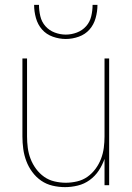

<svg xmlns="http://www.w3.org/2000/svg" viewBox="-20 -760 540 788"><path d="M247 8Q221 8 195.5 2Q170 -4 149 -18.5Q128 -33 112.5 -54Q97 -75 88 -99Q79 -123 75.5 -148.5Q72 -174 72 -200V-520H91V-200Q91 -177 94 -153.5Q97 -130 105.5 -108Q114 -86 128 -67Q142 -48 161 -34.5Q180 -21 203.5 -15.5Q227 -10 250 -10Q273 -10 296.5 -15.5Q320 -21 339 -34.5Q358 -48 372 -67Q386 -86 394.5 -108Q403 -130 406 -153.5Q409 -177 409 -200V-520H428V0H409V-108Q400 -82 385 -59.5Q370 -37 348 -21Q326 -5 299.5 1.5Q273 8 247 8ZM250 -600Q223 -600 196.5 -609.5Q170 -619 152.5 -639Q135 -659 127.5 -686Q120 -713 120 -740H140Q140 -717 145.5 -693.5Q151 -670 166.5 -652.5Q182 -635 204.5 -626.5Q227 -618 250 -618Q273 -618 295.5 -626.5Q318 -635 333.5 -652.5Q349 -670 354.5 -693.5Q360 -717 360 -740H380Q380 -713 372.5 -686Q365 -659 347.5 -639Q330 -619 303.5 -609.5Q277 -600 250 -600Z"/></svg>

Font: Zed Mono Thin
Style: Regular
Weight: 100
Monospace: yes
Designer: Belleve Invis
Foundry: Belleve Invis
Version: Version 1.0.0; ttfautohint (v1.8.4)